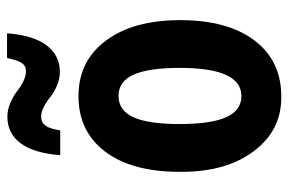

<svg xmlns="http://www.w3.org/2000/svg" viewBox="-154 -638 803 534"><g transform="rotate(-90 247.0 -371.5)"><path d="M314 -606Q294.4 -606 275.6 -614Q256.8 -622.1 244.6 -631.8Q211.9 -658.2 189 -658.2Q173.3 -658.2 164.3 -646.2Q155.3 -634.3 150.9 -605H82Q87.4 -678.2 115 -715.1Q142.6 -752 189 -752Q208 -752 226.8 -743.9Q245.6 -735.8 258.3 -726.1Q292 -700.2 314.9 -700.2Q330.6 -700.2 338.4 -712.2Q346.2 -724.1 352.1 -752.9H420.9Q415.5 -680.2 387.5 -643.1Q359.4 -606 314 -606ZM35.6 -272.9Q35.6 -405.8 91.8 -480Q147.9 -554.2 246.1 -554.2Q344.2 -554.2 400.4 -478Q457.5 -402.3 457.5 -271Q457.5 -139.6 400.9 -64.5Q344.2 9.8 245.6 9.8Q243.7 9.8 242.2 9.8Q150.4 9.8 93 -66.7Q35.6 -143.1 35.6 -266.6Q35.6 -270 35.6 -272.9ZM246.6 -101.1Q324.7 -101.1 324.7 -272.9Q324.7 -358.9 305.9 -400.9Q287.1 -442.9 246.6 -442.9Q206.1 -442.9 187.3 -401.1Q168.5 -359.4 168.5 -272.9Q168.5 -186.5 187.3 -143.8Q206.1 -101.1 246.6 -101.1Z"/></g></svg>

Font: Open Sans Hebrew Condensed
Style: Bold
Weight: 700
Width: 3
Foundry: Ascender Corporation, Yanek Iontef
Version: Version 2.001;PS 002.001;hotconv 1.0.70;makeotf.lib2.5.58329